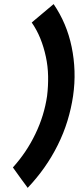

<svg xmlns="http://www.w3.org/2000/svg" viewBox="-20 -819 384 938"><path d="M242 -799Q202 -765 179.5 -746.5Q157 -728 148 -720Q139 -712 137 -710.5Q135 -709 135 -709Q160 -673 177 -631Q194 -589 204 -542Q214 -496 215 -447.5Q216 -399 210 -350Q196 -254 153 -165Q110 -75 43 -1Q70 37 85 57.5Q100 78 106.5 86.5Q113 95 114 97Q115 99 115 99Q206 3 262 -110Q291 -168 309.5 -228.5Q328 -289 337 -350Q346 -412 344 -472Q342 -532 330 -590Q318 -648 296 -700Q274 -752 242 -799Z"/></svg>

Font: Unageo
Style: Bold-Italic
Weight: 700
Designer: Richard Sepsi
Foundry: Richard Sepsi
Version: Version 2.000